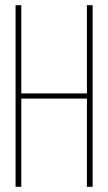

<svg xmlns="http://www.w3.org/2000/svg" viewBox="-20 -720 417 740"><path d="M315 -340H62V0H40V-700H62V-360H315V-700H337V0H315Z"/></svg>

Font: Bebas Neue Light
Style: Regular
Weight: 300
Designer: Ryoichi Tsunekawa
Foundry: Ryoichi Tsunekawa
Version: Version 001.003; ttfautohint (v1.5.65-e2d9)